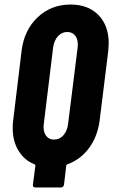

<svg xmlns="http://www.w3.org/2000/svg" viewBox="-20 -728 499 846"><path d="M459 -537Q459 -527 457 -503L419 -197Q410 -127 372.5 -76Q335 -25 277 -4Q273 -3 272 1L262 86Q261 91 257.5 94.5Q254 98 249 98H135Q130 98 127 94.5Q124 91 125 86L136 1Q136 -3 132 -4Q87 -22 61.5 -64Q36 -106 36 -163Q36 -185 38 -197L75 -503Q86 -595 145.5 -651.5Q205 -708 291 -708Q369 -708 414 -661.5Q459 -615 459 -537ZM173 -182Q172 -177 172 -169Q172 -143 184.5 -128Q197 -113 218 -113Q243 -113 259.5 -132Q276 -151 280 -182L322 -518Q323 -523 323 -531Q323 -557 310.5 -572Q298 -587 276 -587Q252 -587 235 -568Q218 -549 214 -518Z"/></svg>

Font: Barlow Condensed
Style: Bold Italic
Weight: 700
Width: 3
Italic angle: -7°
Designer: Jeremy Tribby
Foundry: Tribby Type
Version: Version 1.408